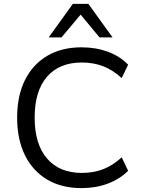

<svg xmlns="http://www.w3.org/2000/svg" viewBox="-20 -957 729 986"><path d="M399 9Q296 9 222 -35Q148 -79 108 -160Q68 -241 68 -353Q68 -465 108 -545.5Q148 -626 222 -670Q296 -714 399 -714Q472 -714 533.5 -691.5Q595 -669 638 -625L605 -556Q559 -598 509.5 -617Q460 -636 400 -636Q285 -636 221.5 -563Q158 -490 158 -353Q158 -217 221.5 -143Q285 -69 400 -69Q460 -69 509.5 -88Q559 -107 605 -149L638 -80Q595 -37 533.5 -14Q472 9 399 9ZM230 -765 354 -937H434L558 -765H491L394 -882L296 -765Z"/></svg>

Font: Nunito Sans 10pt
Style: Regular
Weight: 400
Designer: Vernon Adams
Foundry: Vernon Adams
Version: Version 3.101;gftools[0.9.27]